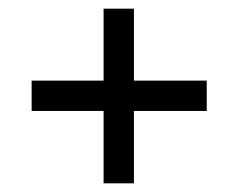

<svg xmlns="http://www.w3.org/2000/svg" viewBox="-20 -525 550 443"><path d="M219 -102V-269H53V-339H219V-505H289V-339H457V-269H289V-102Z"/></svg>

Font: Manuale SemiBold
Style: Regular
Weight: 600
Version: Version 1.002